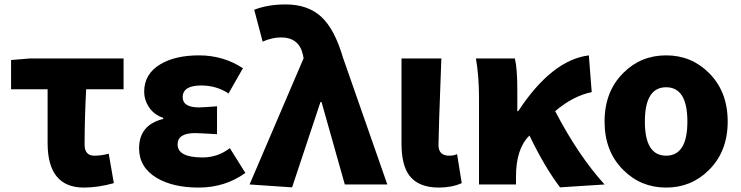

<svg xmlns="http://www.w3.org/2000/svg" viewBox="-20 -833 3345 867"><path d="M195 -187V-430H30V-562L115 -569H538V-430H369Q362 -297 362 -180Q362 -130 406 -130Q438 -130 471 -139L494 -6Q423 14 359 14Q195 14 195 -187Z M687 -30Q608 -78 608 -163Q608 -269 717 -296V-301Q676 -314 652 -350Q631 -382 631 -419Q631 -500 706 -544Q773 -583 879 -583Q988 -583 1077 -525L1012 -411Q957 -447 889 -447Q805 -447 805 -394Q805 -348 879 -348Q895 -348 960 -353V-227Q878 -232 861 -232Q782 -232 782 -181Q782 -122 895 -122Q963 -122 1018 -164L1088 -52Q996 14 877 14Q761 14 687 -30Z M1107 0 1351 -570 1348 -585Q1331 -664 1249 -664Q1209 -664 1166 -645L1128 -789Q1190 -813 1270 -813Q1370 -813 1431 -757Q1491 -701 1528 -575L1729 0H1537L1432 -372H1427L1299 13Z M1828 -41Q1793 -88 1793 -185V-569H1973Q1960 -228 1960 -178Q1960 -130 2009 -130Q2029 -130 2044 -137L2065 -6Q2020 14 1962 14Q1869 14 1828 -41Z M2509 13Q2439 -79 2371 -221L2369 -219Q2310 -160 2310 -35V0H2143V-392Q2143 -491 2129 -569H2305Q2316 -524 2316 -427V-331H2320Q2472 -562 2639 -583L2652 -417Q2568 -400 2487 -331Q2591 -131 2710 0Z M2795 -65Q2710 -149 2710 -284Q2710 -420 2795 -504Q2874 -583 2988 -583Q3102 -583 3181 -504Q3266 -420 3266 -284Q3266 -149 3181 -65Q3102 14 2988 14Q2874 14 2795 -65ZM3084 -284Q3084 -439 2988 -439Q2892 -439 2892 -284Q2892 -130 2988 -130Q3084 -130 3084 -284Z"/></svg>

Font: Source Han Sans CN Heavy
Style: Bold
Weight: 900
Designer: Ryoko NISHIZUKA (kana & ideographs); Paul D. Hunt (Latin, Greek & Cyrillic); Wenlong ZHANG (bopomofo); Sandoll Communica
Foundry: Adobe Systems Incorporated
Version: Version 1.000;PS 1;hotconv 1.0.78;makeotf.lib2.5.61930